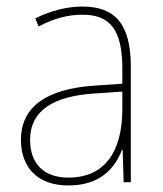

<svg xmlns="http://www.w3.org/2000/svg" viewBox="-20 -557 498 587"><path d="M232 -537C182 -537 133 -523 88 -501L98 -476C147 -502 190 -512 232 -512C316 -512 354 -467 354 -347V-301L266 -295C127 -285 44 -234 44 -129C44 -49 91 10 189 10C286 10 331 -42 353 -99H355L358 0H380V-353C380 -483 332 -537 232 -537ZM267 -271 354 -277V-220C353 -98 304 -14 189 -14C114 -14 72 -57 72 -129C72 -220 145 -263 267 -271Z"/></svg>

Font: Noto Sans Gujarati SemiCondensed Thin
Style: Regular
Weight: 100
Width: 4
Designer: Jelle Bosma - Monotype Design Team, Universal Thirst
Foundry: Monotype Imaging Inc.
Version: Version 2.106